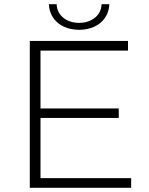

<svg xmlns="http://www.w3.org/2000/svg" viewBox="-20 -895 709 915"><path d="M122 0H605V-46H173V-333H546V-378H173V-654H590V-700H122ZM213 -875C216 -800 276 -753 357 -753C438 -753 498 -800 501 -875H464C463 -822 417 -786 357 -786C297 -786 251 -822 250 -875Z"/></svg>

Font: Montserrat Light
Style: Regular
Weight: 300
Designer: Julieta Ulanovsky
Foundry: Julieta Ulanovsky
Version: Version 7.200